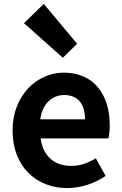

<svg xmlns="http://www.w3.org/2000/svg" viewBox="-20 -944 621 978"><path d="M322 14C392 14 463 -10 518 -48L468 -138C428 -113 388 -99 342 -99C259 -99 199 -147 187 -239H532C536 -252 539 -279 539 -306C539 -461 459 -574 305 -574C171 -574 44 -461 44 -279C44 -95 166 14 322 14ZM185 -336C196 -418 248 -460 307 -460C379 -460 413 -412 413 -336ZM300 -650 373 -721 203 -924 102 -826Z"/></svg>

Font: Source Han Sans Old Style Bold
Style: Regular
Weight: 700
Designer: Ryoko NISHIZUKA (kana & ideographs); Paul D. Hunt (Latin, Greek & Cyrillic); Wenlong ZHANG (bopomofo); Sandoll Communica
Foundry: Adobe Systems Incorporated
Version: Version 1.004;PS 1.004;hotconv 1.0.81;makeotf.lib2.5.63406